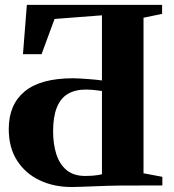

<svg xmlns="http://www.w3.org/2000/svg" viewBox="-20 -763 716 790"><path d="M275 6.5Q201 6.5 142.5 -21.5Q84 -49.5 50 -102.8Q16 -156 16 -232Q16 -332.5 81.5 -386.8Q147 -441 281.5 -441Q292.5 -441 308.5 -440Q324.5 -439 341.8 -437.8Q359 -436.5 374.2 -435Q389.5 -433.5 399.5 -432V-700L204.5 -685L151 -540H74.5L90.5 -743H647V-706L570.5 -690V-50L648 -35.5V0L473.5 0.5Q450.5 0.5 423.2 1.5Q396 2.5 368.2 3.5Q340.5 4.5 316 5.5Q291.5 6.5 275 6.5ZM331 -39Q347 -39 359.5 -40Q372 -41 381.8 -42.5Q391.5 -44 399.5 -46V-388.5Q392.5 -389.5 381.5 -391Q370.5 -392.5 358 -393.5Q345.5 -394.5 334 -394.5Q289 -394.5 259 -376.5Q229 -358.5 213.8 -320.5Q198.5 -282.5 198.5 -223Q198.5 -171 211.5 -129.5Q224.5 -88 253.5 -63.5Q282.5 -39 331 -39Z"/></svg>

Font: Merriweather 96pt ExtraBold
Style: Regular
Weight: 800
Version: Version 2.100